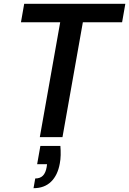

<svg xmlns="http://www.w3.org/2000/svg" viewBox="-20 -720 678 1008"><path d="M189 0 296 -603H90L107 -700H638L621 -603H415L308 0ZM156 268 165 217Q191 217 205.5 202Q220 187 225 157L227 142H175L192 46H297Q299 70 298.5 94Q298 118 294 138Q283 200 248 234Q213 268 156 268Z"/></svg>

Font: DM Sans 9pt SemiBold
Style: Italic
Weight: 600
Italic angle: -10°
Version: Version 4.004;gftools[0.9.30]